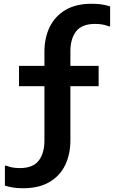

<svg xmlns="http://www.w3.org/2000/svg" viewBox="-20 -752 656 1020"><path d="M104 248Q70 248 47 244Q24 240 6 234V128H13Q43 141 85 141Q155 141 185.5 101.5Q216 62 216 -4V-294H81V-402H216V-477Q216 -552 244.5 -609.5Q273 -667 328.5 -699.5Q384 -732 466 -732Q501 -732 524 -728Q547 -724 565 -718V-612H558Q527 -625 486 -625Q415 -625 384.5 -585.5Q354 -546 354 -480V-402H504V-294H354V-7Q354 68 326 125.5Q298 183 242 215.5Q186 248 104 248Z"/></svg>

Font: Kufam SemiBold
Style: Regular
Weight: 600
Designer: Wael Morcos, Artur Schmal
Foundry: Original Type
Version: Version 1.300; ttfautohint (v1.8.3)